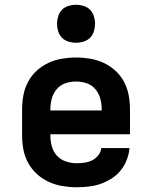

<svg xmlns="http://www.w3.org/2000/svg" viewBox="-20 -780 640 808"><path d="M303 8Q273 8 243 3Q213 -2 185.5 -14.5Q158 -27 135.5 -47.5Q113 -68 98.5 -94.5Q84 -121 78.5 -150.5Q73 -180 73 -210V-320Q73 -350 78.5 -379.5Q84 -409 98 -435.5Q112 -462 134.5 -482.5Q157 -503 184 -515.5Q211 -528 240.5 -533Q270 -538 300 -538Q330 -538 359.5 -533Q389 -528 416 -515.5Q443 -503 465.5 -482.5Q488 -462 502 -435.5Q516 -409 521.5 -379.5Q527 -350 527 -320V-215H192V-210Q192 -187 198 -164.5Q204 -142 219.5 -125Q235 -108 257.5 -100.5Q280 -93 303 -93Q319 -93 336 -95.5Q353 -98 368 -105.5Q383 -113 394 -127Q405 -141 406 -157H525Q523 -132 513.5 -107.5Q504 -83 488 -63Q472 -43 450 -29Q428 -15 404 -6.5Q380 2 354 5Q328 8 303 8ZM192 -315H408V-320Q408 -343 402 -365Q396 -387 381.5 -404.5Q367 -422 345 -429.5Q323 -437 300 -437Q277 -437 255 -429.5Q233 -422 218.5 -404.5Q204 -387 198 -365Q192 -343 192 -320ZM300 -600Q284 -600 268 -605Q252 -610 241 -621Q230 -632 225 -648Q220 -664 220 -680Q220 -696 225 -712Q230 -728 241 -739Q252 -750 268 -755Q284 -760 300 -760Q316 -760 332 -755Q348 -750 359 -739Q370 -728 375 -712Q380 -696 380 -680Q380 -664 375 -648Q370 -632 359 -621Q348 -610 332 -605Q316 -600 300 -600Z"/></svg>

Font: Iosevka Curly Extended
Style: Bold
Weight: 700
Width: 7
Monospace: yes
Designer: Belleve Invis
Foundry: Belleve Invis
Version: Version 11.1.0; ttfautohint (v1.8.3)